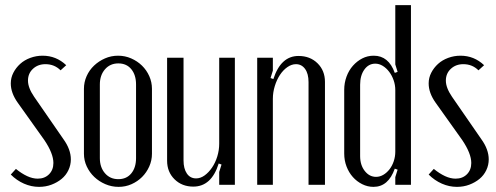

<svg xmlns="http://www.w3.org/2000/svg" viewBox="-20 -720 1933 748"><path d="M216 -446Q192 -470 157 -470Q128 -470 108.5 -452Q89 -434 89 -406Q89 -378 113 -343L227 -178Q256 -138 256 -99Q256 -77 246.5 -57Q237 -37 220 -23Q203 -9 180.5 -0.5Q158 8 132 8Q102 8 73.5 -4.5Q45 -17 22 -40L42 -62Q64 -44 85.5 -34Q107 -24 127 -24Q154 -24 171 -41Q188 -58 188 -85Q188 -122 153 -174L49 -320Q22 -358 22 -395Q22 -417 32 -436.5Q42 -456 58.5 -471Q75 -486 98 -494.5Q121 -503 146 -503Q199 -503 238 -466Z M440 -503Q467 -503 491 -492.5Q515 -482 533 -464.5Q551 -447 561.5 -423.5Q572 -400 572 -374V-121Q572 -95 561.5 -71.5Q551 -48 533.5 -30.5Q516 -13 492.5 -2.5Q469 8 442 8Q415 8 390.5 -2.5Q366 -13 347.5 -30.5Q329 -48 318 -71.5Q307 -95 307 -121V-374Q307 -400 317.5 -423.5Q328 -447 346.5 -464.5Q365 -482 389 -492.5Q413 -503 440 -503ZM441 -473Q409 -473 389 -450Q369 -427 369 -391V-104Q369 -68 389 -45Q409 -22 441 -22Q473 -22 491.5 -44.5Q510 -67 510 -104V-391Q510 -428 491.5 -450.5Q473 -473 441 -473Z M832 -83Q804 7 733 7Q689 7 660 -21.5Q631 -50 631 -94V-495H695V-95Q695 -63 708 -44Q721 -25 744 -25Q761 -25 777 -36.5Q793 -48 806 -67Q819 -86 826.5 -110.5Q834 -135 834 -160V-495H895V0H834V-50L843 -79Z M1045 -412Q1074 -502 1143 -502Q1188 -502 1217 -473.5Q1246 -445 1246 -401V0H1182V-400Q1182 -433 1168.5 -451.5Q1155 -470 1133 -470Q1116 -470 1099.5 -458.5Q1083 -447 1070.5 -428Q1058 -409 1050.5 -384.5Q1043 -360 1043 -335V0H982V-495H1043V-445L1034 -416Z M1529 -59 1518 -63Q1493 8 1435 8Q1412 8 1391 -2.5Q1370 -13 1354.5 -30.5Q1339 -48 1330 -71.5Q1321 -95 1321 -122V-370Q1321 -397 1330 -421.5Q1339 -446 1355 -464Q1371 -482 1391.5 -492.5Q1412 -503 1436 -503Q1494 -503 1518 -436L1529 -440L1520 -469V-700H1581V0H1520V-30ZM1520 -369Q1520 -389 1513.5 -407.5Q1507 -426 1496 -440.5Q1485 -455 1471 -463.5Q1457 -472 1442 -472Q1416 -472 1399.5 -449Q1383 -426 1383 -390V-112Q1383 -77 1401 -54Q1419 -31 1445 -31Q1460 -31 1473.5 -39Q1487 -47 1497.5 -60.5Q1508 -74 1514 -92Q1520 -110 1520 -129Z M1844 -446Q1820 -470 1785 -470Q1756 -470 1736.5 -452Q1717 -434 1717 -406Q1717 -378 1741 -343L1855 -178Q1884 -138 1884 -99Q1884 -77 1874.5 -57Q1865 -37 1848 -23Q1831 -9 1808.5 -0.5Q1786 8 1760 8Q1730 8 1701.5 -4.5Q1673 -17 1650 -40L1670 -62Q1692 -44 1713.5 -34Q1735 -24 1755 -24Q1782 -24 1799 -41Q1816 -58 1816 -85Q1816 -122 1781 -174L1677 -320Q1650 -358 1650 -395Q1650 -417 1660 -436.5Q1670 -456 1686.5 -471Q1703 -486 1726 -494.5Q1749 -503 1774 -503Q1827 -503 1866 -466Z"/></svg>

Font: Moniqa Paragraph
Style: Regular
Weight: 400
Designer: Rajesh Rajput
Foundry: Rajesh Rajput
Version: Version 1.000